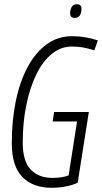

<svg xmlns="http://www.w3.org/2000/svg" viewBox="-20 -882 485 912"><path d="M225 10Q136 10 86 -41.5Q36 -93 36 -202Q36 -309 55 -401.5Q74 -494 111 -563Q148 -632 201 -671Q254 -710 322 -710Q356 -710 387.5 -704.5Q419 -699 445 -690L428 -643Q400 -652 375 -656.5Q350 -661 321 -661Q269 -661 226 -626Q183 -591 152.5 -528.5Q122 -466 105 -383.5Q88 -301 88 -205Q88 -116 126 -76.5Q164 -37 229 -37Q276 -37 306 -49L346 -305H230L237 -350H402L349 -14Q326 -3 293.5 3.5Q261 10 225 10ZM335 -797Q313 -797 313 -818Q313 -834 320 -848Q327 -862 345 -862Q367 -862 367 -840Q367 -823 360 -810Q353 -797 335 -797Z"/></svg>

Font: Georama SemiCondensed Light
Style: Italic
Weight: 300
Width: 4
Italic angle: -9°
Designer: Jean-Baptiste Levee
Foundry: Production Type
Version: Version 1.000